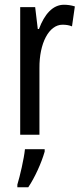

<svg xmlns="http://www.w3.org/2000/svg" viewBox="-20 -567 344 808"><path d="M249 -547C202 -547 167 -507 144 -445H139L128 -537H65V0H146V-280C145 -385 186 -463 243 -463C258 -463 271 -461 283 -456L295 -540C279 -545 264 -547 249 -547ZM168 71V61H85C81 101 64 174 53 210V221H99C126 181 154 120 168 71Z"/></svg>

Font: Noto Sans Gujarati ExtraCondensed
Style: Regular
Weight: 400
Width: 2
Designer: Jelle Bosma - Monotype Design Team, Universal Thirst
Foundry: Monotype Imaging Inc.
Version: Version 2.106